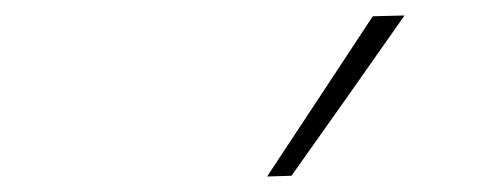

<svg xmlns="http://www.w3.org/2000/svg" viewBox="-20 -814 640 248"><path d="M325 -586Q360 -639 394 -690.5Q428 -742 461.5 -793L502.5 -794Q466 -742 429.8 -690.5Q393.5 -639 356.5 -587Z"/></svg>

Font: Commissioner Thin
Style: Italic
Weight: 100
Italic angle: -12°
Designer: Kostas Bartsokas
Foundry: Kostas Bartsokas
Version: Version 1.000; ttfautohint (v1.8.3)